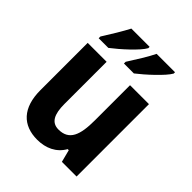

<svg xmlns="http://www.w3.org/2000/svg" viewBox="-216 -891 1026 1026"><g transform="rotate(45 297.5 -378.0)"><path d="M506 -756V-766H367C349 -728 310 -666 280 -619V-606H355C402 -642 486 -719 506 -756ZM314 -756V-766H176C156 -727 119 -666 89 -619V-606H162C212 -644 294 -718 314 -756ZM528 -547H385V-282C385 -171 363 -109 282 -109C230 -109 208 -149 208 -228V-547H65V-190C65 -56 131 10 240 10C304 10 360 -15 391 -70H399L417 0H528Z"/></g></svg>

Font: Noto Sans Georgian SemiCondensed Bold
Style: Regular
Weight: 700
Width: 4
Designer: Monotype Design Team, Akaki Razmadze
Foundry: Google LLC
Version: Version 2.005